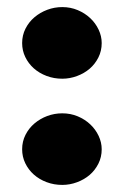

<svg xmlns="http://www.w3.org/2000/svg" viewBox="-20 -522 350 542"><path d="M42.5 -100.6Q42.5 -122.6 52 -141.4Q61.5 -160.2 77.4 -173.6Q93.3 -187 113.5 -194.6Q133.8 -202.1 155.8 -202.1Q179.2 -202.1 199.5 -193.6Q219.7 -185.1 234.6 -171.1Q249.5 -157.2 258.3 -138.7Q267.1 -120.1 267.1 -100.6Q267.1 -78.6 257.8 -60.1Q248.5 -41.5 233.2 -28.3Q217.8 -15.1 197.5 -7.6Q177.2 0 155.8 0Q132.3 0 111.6 -7.8Q90.8 -15.6 75.4 -29.3Q60.1 -43 51.3 -61.3Q42.5 -79.6 42.5 -100.6ZM42.5 -400.4Q42.5 -422.4 52 -441.2Q61.5 -460 77.4 -473.4Q93.3 -486.8 113.5 -494.4Q133.8 -502 155.8 -502Q179.2 -502 199.5 -493.4Q219.7 -484.9 234.6 -470.9Q249.5 -457 258.3 -438.5Q267.1 -419.9 267.1 -400.4Q267.1 -378.4 257.8 -359.9Q248.5 -341.3 233.2 -328.1Q217.8 -314.9 197.5 -307.4Q177.2 -299.8 155.8 -299.8Q132.3 -299.8 111.6 -307.6Q90.8 -315.4 75.4 -329.1Q60.1 -342.8 51.3 -361.1Q42.5 -379.4 42.5 -400.4Z"/></svg>

Font: Paytone One
Style: Regular
Weight: 400
Designer: vernon adams
Foundry: vernon adams
Version: 1.000